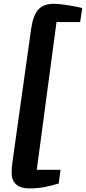

<svg xmlns="http://www.w3.org/2000/svg" viewBox="-20 -892 461 1029"><path d="M136.4 117.7Q90.9 117.7 66.6 96.4Q42.3 75.1 42.3 34.2Q42.3 20 43.3 6.4Q44.3 -7.1 46.2 -19.8L146.6 -735.2Q156.3 -806.2 183.7 -838.9Q211.2 -871.7 268.3 -871.7Q289.5 -871.7 321.1 -867.3Q352.7 -863 381.1 -857.6Q409.4 -852.2 420.7 -848.7L409.5 -773.9H282.9L177 18.2L304.3 18.2L294.8 91.6Q253 103.7 217.4 110.7Q181.7 117.7 136.4 117.7Z"/></svg>

Font: Merriweather Sans Variable Regular
Style: Italic
Weight: 300
Italic angle: -8°
Designer: Eben Sorkin
Foundry: Eben Sorkin
Version: Version 2.001